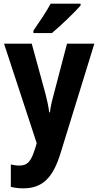

<svg xmlns="http://www.w3.org/2000/svg" viewBox="-20 -786 536 1046"><path d="M419 -756V-766H256C232 -721 195 -667 162 -619V-606H263C312 -647 387 -719 419 -756ZM2 -548 180 -6 172 21C150 91 132 116 85 116C69 116 52 113 39 110V232C59 237 81 240 107 240C212 240 269 182 310 48L494 -548H345L272 -269C262 -233 255 -201 252 -174H248C245 -202 237 -238 229 -270L153 -548Z"/></svg>

Font: Noto Sans Bengali Condensed
Style: Bold
Weight: 700
Width: 3
Designer: Joana Ranito - Universal Thirst; Jelle Bosma - Monotype Design Team
Foundry: Universal Thirst ehf.
Version: Version 3.000